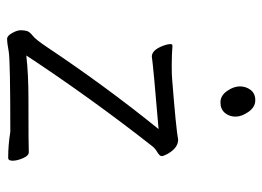

<svg xmlns="http://www.w3.org/2000/svg" viewBox="-119 -614 738 540"><g transform="rotate(90 250.0 -344.0)"><path d="M424 2Q387 2 351 -4Q149 -4 125 0.5Q101 5 89 5Q81 5 73 -9Q65 -23 65 -33.5Q65 -44 67.5 -51.5Q70 -59 80.5 -67Q91 -75 113 -108Q224 -274 343 -421Q164 -406 139 -402Q121 -402 109 -433Q104 -446 104 -455Q104 -460 109 -460Q134 -458 163 -458Q192 -458 201 -459Q341 -470 373 -476Q396 -476 413 -446Q419 -435 419 -429.5Q419 -424 408 -417.5Q397 -411 391 -403Q256 -231 136 -49Q188 -55 258 -55Q391 -55 408 -56Q418 -56 425 -39.5Q432 -23 432 -10.5Q432 2 424 2ZM236 -613.5Q223 -632 223 -649.5Q223 -667 233 -680Q243 -693 262 -693Q281 -693 294.5 -674Q308 -655 308 -637.5Q308 -620 297.5 -607.5Q287 -595 268 -595Q249 -595 236 -613.5Z"/></g></svg>

Font: Moon Stars Kai T HW Light
Style: Regular
Weight: 300
Designer: GuiWonder
Version: Version 1.101